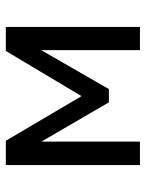

<svg xmlns="http://www.w3.org/2000/svg" viewBox="60 -564 504 664"><g transform="rotate(-90 312.0 -232.0)"><path d="M311.5 -202.1 467.8 -463.9H550.8V0H470.7V-341.8L335.9 -107.4H290L154.3 -340.8V0H73.2V-463.9H157.2Z"/></g></svg>

Font: BF_TEXT
Style: Regular
Weight: 400
Foundry: EA DICE
Version: Version 1.404